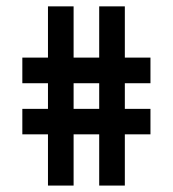

<svg xmlns="http://www.w3.org/2000/svg" viewBox="-20 -660 540 600"><path d="M450.2 -240.2H370.1V-80.1H290V-240.2H210V-80.1H129.9V-240.2H49.8V-319.8H129.9V-399.9H49.8V-480H129.9V-640.1H210V-480H290V-640.1H370.1V-480H450.2V-399.9H370.1V-319.8H450.2ZM290 -319.8V-399.9H210V-319.8Z"/></svg>

Font: Laconic
Style: Regular
Weight: 400
Designer: Robby Woodard
Version: Version 1.000